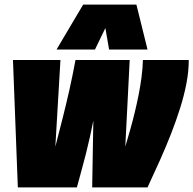

<svg xmlns="http://www.w3.org/2000/svg" viewBox="-20 -809 835 829"><path d="M617 0H378L383 -288Q377 -257 369 -221Q361 -185 351.5 -147Q342 -109 331.5 -71.5Q321 -34 312 0H57L36 -550H241L219 -176Q235 -238 250 -297Q265 -356 279 -418Q293 -480 306 -550H540L521 -176Q532 -213 542.5 -250Q553 -287 562 -324.5Q571 -362 578.5 -399.5Q586 -437 591 -475Q596 -513 597 -550H795Q795 -501 785 -449Q775 -397 758 -343Q741 -289 719 -232.5Q697 -176 671 -118Q645 -60 617 0ZM224 -595 339 -789H569L617 -595H451L435 -688L390 -595Z"/></svg>

Font: Georama ExtraCondensed Thin Black
Style: Italic
Weight: 900
Italic angle: -9°
Version: Version 1.001